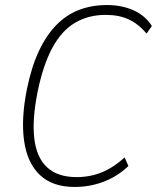

<svg xmlns="http://www.w3.org/2000/svg" viewBox="-20 -733 622 761"><path d="M276 8Q188 8 138 -39.5Q88 -87 75.5 -175Q63 -263 87 -381Q105 -469 134.5 -531.5Q164 -594 204 -634.5Q244 -675 294 -694Q344 -713 404 -713Q462 -713 508.5 -692.5Q555 -672 582 -630L561 -600Q529 -638 490.5 -656Q452 -674 399 -674Q330 -674 277 -642.5Q224 -611 187.5 -543.5Q151 -476 129 -369Q107 -259 116 -183.5Q125 -108 167 -69.5Q209 -31 284 -31Q337 -31 383.5 -50Q430 -69 474 -109L489 -75Q461 -48 427 -29.5Q393 -11 355 -1.5Q317 8 276 8Z"/></svg>

Font: Nunito Sans 10pt Condensed ExtraLight
Style: Italic
Weight: 250
Width: 3
Italic angle: -9°
Designer: Vernon Adams
Foundry: Vernon Adams
Version: Version 3.101;gftools[0.9.27]